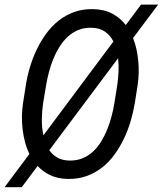

<svg xmlns="http://www.w3.org/2000/svg" viewBox="-48 -760 701 826"><path d="M531.7 -314.9Q525.4 -277.3 513.9 -238.5Q502.4 -199.7 485.1 -163.3Q467.8 -127 444.3 -94.7Q420.9 -62.5 390.9 -39.1Q360.8 -15.6 324 -2.4Q287.1 10.7 243.2 9.8Q200.2 8.8 168.7 -6.1Q137.2 -21 113.8 -45.9L45.4 45.4H-28.3L78.6 -97.7Q66.9 -121.6 59.8 -148.4Q52.7 -175.3 49.3 -203.4Q45.9 -231.4 46.4 -259.8Q46.9 -288.1 50.8 -314.5L63.5 -395.5Q69.3 -433.1 81.1 -471.9Q92.8 -510.7 110.1 -547.1Q127.4 -583.5 151.1 -615.7Q174.8 -647.9 204.8 -671.6Q234.9 -695.3 271.7 -708.5Q308.6 -721.7 352.5 -720.7Q400.9 -719.7 435.3 -701.2Q469.7 -682.6 493.2 -652.3L558.6 -740.2H632.3L524.4 -596.2Q533.7 -573.2 539.1 -548.1Q544.4 -522.9 546.9 -497.1Q549.3 -471.2 548.6 -445.6Q547.9 -419.9 544.4 -395.5ZM137.2 -314Q132.8 -284.7 132.1 -248.5Q131.3 -212.4 138.7 -177.7L439.9 -581.5Q427.2 -606.9 404.5 -623.3Q381.8 -639.6 346.7 -640.6Q314.9 -641.6 289.3 -631.1Q263.7 -620.6 243.4 -601.8Q223.1 -583 207.8 -558.3Q192.4 -533.7 181.2 -506.1Q169.9 -478.5 162.6 -450.2Q155.3 -421.9 150.9 -396.5ZM457 -397.5Q460.4 -421.9 461.9 -450.9Q463.4 -480 460 -509.3L164.1 -113.8Q177.7 -94.2 198.2 -82.3Q218.8 -70.3 249 -69.3Q280.8 -68.4 306.6 -78.9Q332.5 -89.4 352.5 -108.2Q372.6 -127 387.7 -151.9Q402.8 -176.8 413.8 -204.3Q424.8 -231.9 432.1 -260.3Q439.5 -288.6 443.8 -314.5Z"/></svg>

Font: Roboto Mono
Style: Italic
Weight: 400
Designer: Google
Version: Version 2.000985; 2015; ttfautohint (v1.3)